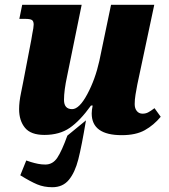

<svg xmlns="http://www.w3.org/2000/svg" viewBox="-20 -556 707 804"><path d="M364 -81Q364 -94 368 -114H361Q315 -50 272 -20.5Q229 9 166 9Q109 9 84.5 -21Q60 -51 60 -99Q60 -129 68 -167Q76 -205 77 -212L111 -389L115 -413Q121 -442 121 -453Q121 -467 114 -472Q107 -477 85 -477H61L73 -536H322L261 -237Q248 -177 248 -138Q248 -99 282 -99Q312 -99 345.5 -161.5Q379 -224 396 -301L445 -536H626L555 -202Q551 -181 547.5 -160Q544 -139 544 -120Q544 -102 553 -91Q562 -80 577 -80Q590 -80 600.5 -85.5Q611 -91 627 -103L653 -67Q624 -32 586.5 -11Q549 10 490 10Q364 10 364 -81ZM65 178 90 116Q95 118 109.5 122.5Q124 127 139 130Q154 133 170 133Q201 133 220 104.5Q239 76 262 12L340 -52Q322 56 308 111Q294 166 268.5 197Q243 228 199 228Q164 228 135.5 216Q107 204 65 178Z"/></svg>

Font: Noto Serif NarrowBlack
Style: Italic
Weight: 900
Width: 4
Italic angle: -12°
Designer: Monotype Design Team
Foundry: Monotype Imaging Inc.
Version: Version 1.001